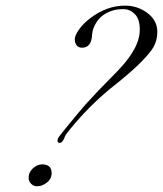

<svg xmlns="http://www.w3.org/2000/svg" viewBox="-20 -647 567 668"><path d="M208 -200.2Q257.8 -261.2 277.3 -283.2Q326.7 -337.4 358.4 -368.7Q390.1 -399.9 410.2 -423.3Q430.2 -446.8 442.4 -467.8Q466.3 -506.8 466.3 -543.9Q466.3 -581.1 449 -598.1Q431.6 -615.2 410.2 -615.2Q388.7 -615.2 375 -611.3Q361.3 -607.4 349.6 -601.1Q328.6 -589.4 316.4 -570.8Q301.3 -547.9 300.3 -524.9Q297.9 -481 265.1 -481Q253.9 -481 247.1 -489Q240.2 -497.1 240.2 -510.3Q240.2 -523.4 254.6 -543.9Q269 -564.5 293 -583Q351.1 -627.4 415 -627.4Q457.5 -627.4 491.2 -603Q527.3 -576.7 527.3 -536.6Q527.3 -501.5 508.8 -475.1Q475.1 -427.2 382.3 -353.5Q306.2 -293.9 241.7 -218.8Q208 -179.7 205.8 -172.1Q203.6 -164.6 198.7 -157.2Q193.8 -149.9 187 -149.9Q180.2 -149.9 180.2 -157.2Q180.2 -164.6 186 -172.4Q191.9 -180.2 208 -200.2ZM94.2 -61Q109.4 -75.2 126.5 -75.2Q159.7 -75.2 159.7 -44.4Q159.7 -17.1 127.9 -2.9Q119.1 1 107.9 1Q96.7 1 88.1 -7.8Q79.6 -16.6 79.6 -27.6Q79.6 -38.6 83.5 -46.6Q87.4 -54.7 94.2 -61Z"/></svg>

Font: Pinyon Script
Style: Regular
Weight: 400
Designer: Nicole Fally
Foundry: Nicole Fally
Version: Version 1.005